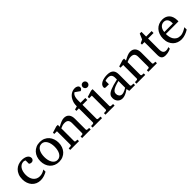

<svg xmlns="http://www.w3.org/2000/svg" viewBox="309 -2109 3494 3494"><g transform="rotate(-45 2056.0 -362.5)"><path d="M432.1 -37.1Q415 -28.3 396.2 -19.3Q377.4 -10.3 356.2 -3.4Q335 3.4 311.8 7.8Q288.6 12.2 263.2 12.2Q210.4 12.2 168.2 -6.6Q126 -25.4 96.2 -58.8Q66.4 -92.3 50.3 -138.2Q34.2 -184.1 34.2 -237.8Q34.2 -300.8 53.7 -348.6Q73.2 -396.5 106.4 -429Q139.6 -461.4 183.3 -477.8Q227.1 -494.1 274.9 -494.1Q307.6 -494.1 336.2 -487.5Q364.7 -481 385.5 -468.3Q406.2 -455.6 418.2 -437Q430.2 -418.5 430.2 -394Q430.2 -379.4 425 -368.4Q419.9 -357.4 411.6 -349.9Q403.3 -342.3 392.8 -338.6Q382.3 -335 371.1 -335Q354.5 -335 342.3 -340.6Q330.1 -346.2 320.8 -352.1V-439Q310.5 -444.8 299.6 -448.5Q288.6 -452.1 278.8 -452.1Q245.6 -452.1 219 -437Q192.4 -421.9 174.1 -395Q155.8 -368.2 146 -331.3Q136.2 -294.4 136.2 -251Q136.2 -209.5 146.7 -172.9Q157.2 -136.2 178 -109.1Q198.7 -82 229.7 -66.4Q260.7 -50.8 301.8 -50.8Q336.9 -50.8 368.4 -61.8Q399.9 -72.8 432.1 -94.2Z M871.6 -241.2Q871.6 -282.2 863.5 -319.8Q855.5 -357.4 838.9 -386.2Q822.3 -415 797.4 -432.1Q772.5 -449.2 738.8 -449.2Q704.1 -449.2 678.7 -432.1Q653.3 -415 637 -386.2Q620.6 -357.4 612.8 -319.8Q605 -282.2 605 -241.2Q605 -200.7 613 -163.1Q621.1 -125.5 637.7 -96.7Q654.3 -67.9 679.2 -50.5Q704.1 -33.2 737.8 -33.2Q772 -33.2 797.4 -50.3Q822.8 -67.4 839.1 -96.2Q855.5 -125 863.5 -162.6Q871.6 -200.2 871.6 -241.2ZM975.6 -240.2Q975.6 -187 958.7 -140.9Q941.9 -94.7 910.9 -60.8Q879.9 -26.9 835.7 -7.3Q791.5 12.2 736.8 12.2Q682.1 12.2 638.2 -7.1Q594.2 -26.4 563.5 -60.1Q532.7 -93.8 516.4 -139.9Q500 -186 500 -240.2Q500 -293.5 516.6 -339.8Q533.2 -386.2 564.5 -420.7Q595.7 -455.1 639.9 -474.6Q684.1 -494.1 739.7 -494.1Q795.4 -494.1 839.4 -474.1Q883.3 -454.1 913.6 -419.7Q943.8 -385.3 959.7 -339.1Q975.6 -293 975.6 -240.2Z M1335.9 0V-39.1L1377.9 -42Q1386.7 -43 1392.8 -48.8Q1398.9 -54.7 1398.9 -64V-324.2Q1398.9 -371.6 1377 -396.2Q1355 -420.9 1302.7 -420.9Q1273.9 -420.9 1246.1 -412.8Q1218.3 -404.8 1192.9 -392.1V-64Q1192.9 -54.7 1198.7 -48.8Q1204.6 -43 1213.9 -42L1255.9 -39.1V0H1029.8V-39.1L1078.6 -42Q1087.9 -43 1093.8 -48.8Q1099.6 -54.7 1099.6 -64V-411.1H1029.8V-443.8L1151.9 -481.9H1192.9V-432.1Q1213.9 -443.8 1235.6 -455.1Q1257.3 -466.3 1278.8 -475.1Q1300.3 -483.9 1320.3 -489Q1340.3 -494.1 1357.9 -494.1Q1423.3 -494.1 1457.5 -453.6Q1491.7 -413.1 1491.7 -339.8V-64Q1491.7 -54.7 1497.8 -48.8Q1503.9 -43 1512.7 -42L1556.6 -39.1V0Z M1965.8 -676.8Q1965.8 -661.6 1959.7 -651.6Q1953.6 -641.6 1945.6 -635.5Q1937.5 -629.4 1929.9 -626.5Q1922.4 -623.5 1919.4 -623Q1918.5 -624 1911.4 -629.2Q1904.3 -634.3 1894.3 -641.4Q1884.3 -648.4 1872.8 -656.2Q1861.3 -664.1 1851.6 -671.1Q1841.8 -678.2 1835 -682.9Q1828.1 -687.5 1827.6 -688Q1816.9 -682.1 1806.4 -671.4Q1795.9 -660.6 1787.4 -642.6Q1778.8 -624.5 1773.7 -598.9Q1768.6 -573.2 1768.6 -538.1V-474.1H1892.6V-422.9H1768.6V-64Q1768.6 -54.7 1774.7 -48.8Q1780.8 -43 1789.6 -42L1848.6 -39.1V0H1605.5V-39.1L1654.8 -42Q1663.6 -43 1669.7 -48.8Q1675.8 -54.7 1675.8 -64V-422.9H1611.8V-458L1675.8 -476.1Q1675.8 -501 1677.5 -520.8Q1679.2 -540.5 1683.3 -557.9Q1687.5 -575.2 1693.8 -591.6Q1700.2 -607.9 1709.5 -626Q1724.1 -654.3 1743.4 -675Q1762.7 -695.8 1784.9 -709.5Q1807.1 -723.1 1831.3 -730Q1855.5 -736.8 1879.9 -736.8Q1900.9 -736.8 1917 -731.9Q1933.1 -727.1 1944.1 -718.8Q1955.1 -710.4 1960.4 -699.7Q1965.8 -689 1965.8 -676.8Z M1937 0V-39.1L1985.8 -42Q1995.1 -43 2001 -48.8Q2006.8 -54.7 2006.8 -64V-420.9H1938V-456.1L2060.1 -494.1H2099.6V-64Q2099.6 -54.7 2105.7 -48.8Q2111.8 -43 2120.6 -42L2171.9 -39.1V0ZM2120.6 -647Q2120.6 -634.3 2116 -622.8Q2111.3 -611.3 2103 -603Q2094.7 -594.7 2083.7 -589.8Q2072.8 -585 2060.1 -585Q2047.4 -585 2035.9 -589.8Q2024.4 -594.7 2016.1 -603Q2007.8 -611.3 2002.9 -622.8Q1998 -634.3 1998 -647Q1998 -659.7 2002.9 -670.9Q2007.8 -682.1 2016.1 -690.4Q2024.4 -698.7 2035.9 -703.4Q2047.4 -708 2060.1 -708Q2072.8 -708 2083.7 -703.4Q2094.7 -698.7 2103 -690.4Q2111.3 -682.1 2116 -670.9Q2120.6 -659.7 2120.6 -647Z M2537.1 -267.1Q2469.7 -250 2430.2 -233.4Q2390.6 -216.8 2370.4 -200Q2350.1 -183.1 2344.5 -165.8Q2338.9 -148.4 2338.9 -129.9Q2338.9 -114.3 2344 -99.4Q2349.1 -84.5 2358.6 -72.8Q2368.2 -61 2382.1 -54Q2396 -46.9 2414.1 -46.9Q2434.1 -46.9 2455.8 -54.2Q2477.5 -61.5 2495.6 -70.3Q2516.6 -80.6 2537.1 -94.2ZM2550.3 0 2537.1 -59.1Q2510.7 -39.1 2482.9 -23.4Q2470.7 -16.6 2457 -10.3Q2443.4 -3.9 2429 1.2Q2414.6 6.3 2399.7 9.3Q2384.8 12.2 2370.1 12.2Q2342.8 12.2 2319.1 2.9Q2295.4 -6.3 2277.8 -23.9Q2260.3 -41.5 2250.2 -66.4Q2240.2 -91.3 2240.2 -123Q2240.2 -141.6 2243.9 -158.2Q2247.6 -174.8 2258.8 -190.4Q2270 -206.1 2290.3 -220.5Q2310.5 -234.9 2343.5 -249Q2376.5 -263.2 2424.1 -277.1Q2471.7 -291 2537.1 -305.2V-348.1Q2537.1 -398.4 2514.6 -422.6Q2492.2 -446.8 2443.8 -446.8Q2417.5 -446.8 2398.9 -441.9Q2380.4 -437 2373 -434.1V-347.2H2300.3Q2293.5 -347.2 2286.9 -348.1Q2280.3 -349.1 2274.9 -352.3Q2269.5 -355.5 2266.4 -361.1Q2263.2 -366.7 2263.2 -376Q2263.2 -406.7 2281.7 -429Q2300.3 -451.2 2330.1 -465.8Q2359.9 -480.5 2397 -487.3Q2434.1 -494.1 2471.2 -494.1Q2517.6 -494.1 2548.1 -482.9Q2578.6 -471.7 2596.4 -451.7Q2614.3 -431.6 2621.6 -404.3Q2628.9 -377 2628.9 -344.2V-64Q2628.9 -54.7 2635 -48.8Q2641.1 -43 2649.9 -42L2698.2 -39.1V0Z M3041 0V-39.1L3083 -42Q3091.8 -43 3097.9 -48.8Q3104 -54.7 3104 -64V-324.2Q3104 -371.6 3082 -396.2Q3060.1 -420.9 3007.8 -420.9Q2979 -420.9 2951.2 -412.8Q2923.3 -404.8 2897.9 -392.1V-64Q2897.9 -54.7 2903.8 -48.8Q2909.7 -43 2918.9 -42L2960.9 -39.1V0H2734.9V-39.1L2783.7 -42Q2793 -43 2798.8 -48.8Q2804.7 -54.7 2804.7 -64V-411.1H2734.9V-443.8L2856.9 -481.9H2897.9V-432.1Q2918.9 -443.8 2940.7 -455.1Q2962.4 -466.3 2983.9 -475.1Q3005.4 -483.9 3025.4 -489Q3045.4 -494.1 3063 -494.1Q3128.4 -494.1 3162.6 -453.6Q3196.8 -413.1 3196.8 -339.8V-64Q3196.8 -54.7 3202.9 -48.8Q3209 -43 3217.8 -42L3261.7 -39.1V0Z M3614.7 -21Q3596.2 -11.7 3574.2 -4.4Q3555.7 2 3531.2 7.1Q3506.8 12.2 3480 12.2Q3423.3 12.2 3397.9 -14.2Q3372.6 -40.5 3372.6 -100.1V-432.1H3308.6V-464.8L3377 -497.1L3421.9 -603H3465.8V-481.9H3606.9V-432.1H3465.8V-152.8Q3465.8 -123 3470.9 -102.3Q3476.1 -81.5 3486.1 -68.6Q3496.1 -55.7 3511 -49.8Q3525.9 -43.9 3545.9 -43.9Q3560.5 -43.9 3573 -46.4Q3585.4 -48.8 3594.7 -52.2Q3605.5 -56.2 3614.7 -61Z M4077.6 -49.8Q4056.6 -36.6 4033.9 -25.4Q4011.2 -14.2 3987.1 -5.9Q3962.9 2.4 3938 7.3Q3913.1 12.2 3887.7 12.2Q3842.3 12.2 3800.3 -3.2Q3758.3 -18.6 3726.3 -49.3Q3694.3 -80.1 3675 -126.7Q3655.8 -173.3 3655.8 -235.8Q3655.8 -294.4 3673.3 -342Q3690.9 -389.6 3722.2 -423.6Q3753.4 -457.5 3796.4 -475.8Q3839.4 -494.1 3890.6 -494.1Q3937 -494.1 3972.2 -478.8Q4007.3 -463.4 4030.8 -436.3Q4054.2 -409.2 4065.9 -371.3Q4077.6 -333.5 4077.6 -289.1V-275.9Q4077.6 -268.1 4076.7 -261.2H3752.4Q3752.4 -223.1 3760.5 -185.1Q3768.6 -147 3787.6 -116.7Q3806.6 -86.4 3838.9 -67.6Q3871.1 -48.8 3919.4 -48.8Q3940.9 -48.8 3961.9 -54.4Q3982.9 -60.1 4003.2 -68.8Q4023.4 -77.6 4042 -88.6Q4060.5 -99.6 4077.6 -110.8ZM3977.5 -328.1Q3977.5 -353 3971.7 -374.3Q3965.8 -395.5 3953.9 -411.1Q3941.9 -426.8 3923.6 -435.8Q3905.3 -444.8 3880.4 -444.8Q3855.5 -444.8 3834 -435.3Q3812.5 -425.8 3796.1 -407.7Q3779.8 -389.6 3769.8 -364Q3759.8 -338.4 3757.8 -306.2H3977.5Z"/></g></svg>

Font: BabelStone Ogham
Style: Regular
Weight: 400
Designer: Andrew West
Foundry: BabelStone
Version: Version 2.02 March 14, 2022